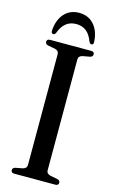

<svg xmlns="http://www.w3.org/2000/svg" viewBox="-132 -920 576 970"><g transform="rotate(15 156.0 -435.0)"><path d="M207.5 -60.5Q207.5 -42 229.5 -37L266.5 -30Q280.5 -26 280.5 -14.5Q280.5 0 263.5 0H49Q32 0 32 -14.5Q32 -26 45.5 -30L82.5 -37Q104.5 -42 104.5 -60.5V-640Q104.5 -658 84 -663L45.5 -670Q32 -674 32 -685.5Q32 -700 49 -700H263.5Q280.5 -700 280.5 -685.5Q280.5 -674 266.5 -670L228 -663Q207.5 -658 207.5 -640ZM156.5 -811.5Q94.5 -811.5 69.5 -742.5Q64.5 -732 57 -732Q45 -732 46 -749Q50 -805 79.5 -837.5Q109 -870 156.5 -870Q204 -870 233.5 -837.5Q263 -805 266.5 -749Q268 -732 256 -732Q249 -732 243.5 -742.5Q230 -779 208.5 -795.2Q187 -811.5 156.5 -811.5Z"/></g></svg>

Font: Fraunces 144pt Soft
Style: Regular
Weight: 400
Version: Version 1.000;[0bf87f6ff]